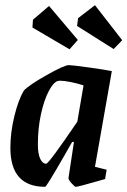

<svg xmlns="http://www.w3.org/2000/svg" viewBox="-20 -711 491 740"><path d="M346 -68 391 -57 385 -21Q382 -20 374.5 -18Q367 -16 357 -13Q281 9 272 9Q268 9 255.5 -5Q243 -19 244 -25L265 -164H258L229 -113Q159 9 154 9Q20 9 20 -141Q20 -201 35.5 -264Q51 -327 72 -362Q93 -384 160.5 -422Q228 -460 245 -460Q258 -460 322.5 -451Q387 -442 411 -437ZM278 -242 302 -382Q277 -390 251.5 -395Q226 -400 211 -400L203 -399Q186 -394 168 -360Q150 -326 138 -271.5Q126 -217 126 -155Q126 -118 135 -99Q144 -80 158 -80Q168 -80 278 -242ZM277 -611 281 -641 346 -691 451 -556 418 -522ZM105 -605 107 -635 169 -688 280 -557 248 -521Z"/></svg>

Font: Grenze Medium
Style: Italic
Weight: 500
Italic angle: -10°
Designer: Renata Polastri
Foundry: Omnibus-Type
Version: Version 1.002; ttfautohint (v1.8)